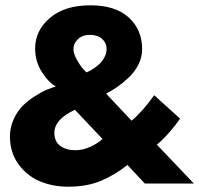

<svg xmlns="http://www.w3.org/2000/svg" viewBox="-20 -692 751 724"><path d="M17.5 -177.5Q17.5 -212.5 32 -243.5Q46.5 -274.5 66.8 -294.2Q87 -314 113 -330.2Q139 -346.5 157.2 -354Q175.5 -361.5 191 -366Q163.5 -380.5 138 -420.2Q112.5 -460 112.5 -509Q112.5 -577 168.2 -624.5Q224 -672 321 -672Q415 -672 465.5 -626Q516 -580 516 -506.5Q516 -476.5 501.8 -448.2Q487.5 -420 464.5 -398.8Q441.5 -377.5 421.2 -363.5Q401 -349.5 380 -339L476 -237Q513.5 -266.5 561.5 -333L659 -244.5Q644.5 -223 619.2 -193.8Q594 -164.5 571.5 -146.5L711 0H526L460.5 -70Q413.5 -32.5 360.8 -10.2Q308 12 237 12Q178 12 129 -9Q80 -30 48.8 -74Q17.5 -118 17.5 -177.5ZM320 -560.5Q291 -560.5 274 -544.5Q257 -528.5 257 -507Q257 -490 269.2 -468Q281.5 -446 290.2 -435.8Q299 -425.5 305.5 -419Q313 -421.5 324.5 -428.2Q336 -435 349.5 -446Q363 -457 372.5 -473.5Q382 -490 382 -507Q382 -530 365.2 -545.2Q348.5 -560.5 320 -560.5ZM262.5 -278Q185 -242 185 -191Q185 -158.5 207 -142Q229 -125.5 264.5 -125.5Q292.5 -125.5 320.8 -138.5Q349 -151.5 366.5 -168Z"/></svg>

Font: League Spartan
Style: Bold
Weight: 700
Foundry: The League of Moveable Type
Version: Version 2.002